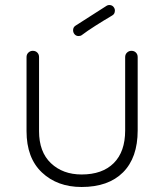

<svg xmlns="http://www.w3.org/2000/svg" viewBox="-20 -738 656 767"><path d="M136 -214Q136 -131 183.5 -86Q231 -41 306 -41Q389 -41 434.5 -86.5Q480 -132 480 -217V-510Q480 -521 487.5 -528Q495 -535 505 -535Q516 -535 523 -528Q530 -521 530 -510V-217Q530 -108 471.5 -49.5Q413 9 306 9Q209 9 147.5 -49Q86 -107 86 -214V-510Q86 -521 93.5 -528Q101 -535 111 -535Q122 -535 129 -528Q136 -521 136 -510ZM428 -676Q394 -656 361 -635Q328 -614 307 -598Q302 -594 294 -594Q284 -594 278 -601Q272 -608 272 -617Q272 -629 281 -635Q304 -650 338 -671.5Q372 -693 406 -715Q411 -718 416 -718Q427 -718 433 -711Q439 -704 439 -696Q439 -682 428 -676Z"/></svg>

Font: Hubballi
Style: Regular
Weight: 400
Designer: Erin McLaughlin
Version: Version 1.000; ttfautohint (v1.8.3)